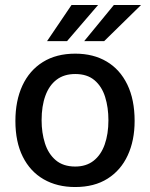

<svg xmlns="http://www.w3.org/2000/svg" viewBox="-20 -743 604 773"><path d="M282.5 10Q210 10 155.8 -21.2Q101.5 -52.5 71.8 -112Q42 -171.5 42 -256Q42 -337.5 70.2 -398.5Q98.5 -459.5 152.5 -493.2Q206.5 -527 283 -527Q356 -527 409.5 -495.2Q463 -463.5 492.5 -402.8Q522 -342 522 -256Q522 -177.5 494.2 -117.5Q466.5 -57.5 413.2 -23.8Q360 10 282.5 10ZM283 -72.5Q327 -72.5 356.8 -95.8Q386.5 -119 401.5 -161.2Q416.5 -203.5 416.5 -259Q416.5 -310.5 403.2 -352.8Q390 -395 360.5 -420Q331 -445 283 -445Q238 -445 208 -422.2Q178 -399.5 162.8 -357.8Q147.5 -316 147.5 -259Q147.5 -208.5 161 -166Q174.5 -123.5 204.5 -98Q234.5 -72.5 283 -72.5ZM268 -723 169.5 -577.5H250L375 -723ZM438.5 -723 319 -577.5H399.5L548 -723Z"/></svg>

Font: Public Sans Medium
Style: Regular
Weight: 500
Designer: The Public Sans Project Authors: Dan O. Williams and USWDS (Libre Franklin designed by Pablo Impallari and Rodrigo Fuenz
Version: Version 1.007